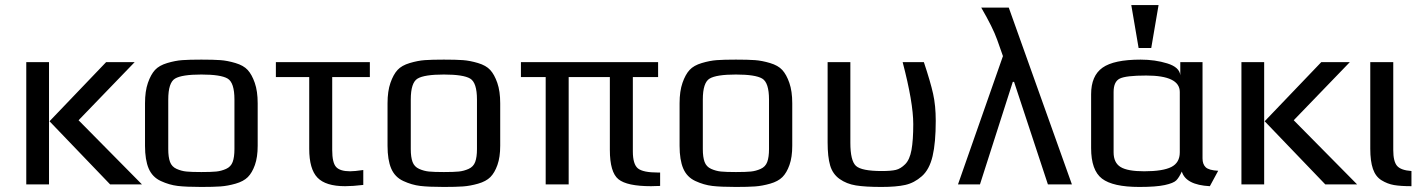

<svg xmlns="http://www.w3.org/2000/svg" viewBox="-20 -730 5624 760"><path d="M542 0H416L176 -250L400 -484H513L291 -254ZM174 0H84V-484H174Z M1000 -321V-153Q1000 -108 989 -77Q978 -46 961 -29Q944 -12 912.5 -3Q881 6 852.5 8Q824 10 777 10Q717 10 683.5 6Q650 2 616.5 -13.5Q583 -29 568.5 -63Q554 -97 554 -153V-321Q554 -369 565.5 -402Q577 -435 593.5 -453Q610 -471 642 -480.5Q674 -490 701.5 -492Q729 -494 777 -494Q825 -494 852.5 -492Q880 -490 912 -480.5Q944 -471 960.5 -453Q977 -435 988.5 -402Q1000 -369 1000 -321ZM908 -140V-336Q908 -403 881 -419Q854 -435 777 -435Q700 -435 673 -419Q646 -403 646 -336V-140Q646 -108 653 -89Q660 -70 679 -61.5Q698 -53 718 -51Q738 -49 777 -49Q816 -49 836 -51Q856 -53 875 -61.5Q894 -70 901 -89Q908 -108 908 -140Z M1418 2Q1376 7 1346 7Q1269 7 1236.5 -27Q1204 -61 1204 -141V-425H1072V-484H1444V-425H1295V-136Q1295 -86 1310.5 -69Q1326 -52 1366 -52Q1383 -52 1418 -57Z M1960 -321V-153Q1960 -108 1949 -77Q1938 -46 1921 -29Q1904 -12 1872.5 -3Q1841 6 1812.5 8Q1784 10 1737 10Q1677 10 1643.5 6Q1610 2 1576.5 -13.5Q1543 -29 1528.5 -63Q1514 -97 1514 -153V-321Q1514 -369 1525.5 -402Q1537 -435 1553.5 -453Q1570 -471 1602 -480.5Q1634 -490 1661.5 -492Q1689 -494 1737 -494Q1785 -494 1812.5 -492Q1840 -490 1872 -480.5Q1904 -471 1920.5 -453Q1937 -435 1948.5 -402Q1960 -369 1960 -321ZM1868 -140V-336Q1868 -403 1841 -419Q1814 -435 1737 -435Q1660 -435 1633 -419Q1606 -403 1606 -336V-140Q1606 -108 1613 -89Q1620 -70 1639 -61.5Q1658 -53 1678 -51Q1698 -49 1737 -49Q1776 -49 1796 -51Q1816 -53 1835 -61.5Q1854 -70 1861 -89Q1868 -108 1868 -140Z M2593 6Q2586 6 2574 6.5Q2562 7 2557 7Q2462 7 2428 -20.5Q2394 -48 2394 -137V-425H2231V0H2140V-425H2042V-484H2585V-425H2485V-131Q2485 -80 2505 -63.5Q2525 -47 2586 -47H2593Z M3116 -321V-153Q3116 -108 3105 -77Q3094 -46 3077 -29Q3060 -12 3028.5 -3Q2997 6 2968.5 8Q2940 10 2893 10Q2833 10 2799.5 6Q2766 2 2732.5 -13.5Q2699 -29 2684.5 -63Q2670 -97 2670 -153V-321Q2670 -369 2681.5 -402Q2693 -435 2709.5 -453Q2726 -471 2758 -480.5Q2790 -490 2817.5 -492Q2845 -494 2893 -494Q2941 -494 2968.5 -492Q2996 -490 3028 -480.5Q3060 -471 3076.5 -453Q3093 -435 3104.5 -402Q3116 -369 3116 -321ZM3024 -140V-336Q3024 -403 2997 -419Q2970 -435 2893 -435Q2816 -435 2789 -419Q2762 -403 2762 -336V-140Q2762 -108 2769 -89Q2776 -70 2795 -61.5Q2814 -53 2834 -51Q2854 -49 2893 -49Q2932 -49 2952 -51Q2972 -53 2991 -61.5Q3010 -70 3017 -89Q3024 -108 3024 -140Z M3469 10Q3405 10 3368 4Q3331 -2 3303.5 -21.5Q3276 -41 3266 -75Q3256 -109 3256 -166V-484H3346V-165Q3346 -94 3368 -73.5Q3390 -53 3471 -53Q3507 -53 3526 -57.5Q3545 -62 3563 -80Q3581 -98 3588 -136.5Q3595 -175 3595 -239Q3595 -324 3553 -484H3637Q3663 -406 3673.5 -359Q3684 -312 3684 -252Q3684 -165 3671.5 -112Q3659 -59 3629 -32.5Q3599 -6 3563.5 2Q3528 10 3469 10Z M3973 -700 4223 0H4128L3994 -406H3989L3859 0H3772L3950 -508L3927 -573Q3910 -621 3864 -700Z M4802 -54 4769 7Q4674 2 4658 -51Q4647 -27 4636 -16Q4625 -5 4590.5 2.5Q4556 10 4490 10Q4385 10 4342 -23Q4299 -56 4299 -144V-357Q4299 -430 4344 -462Q4389 -494 4495 -494Q4552 -494 4600.5 -479Q4649 -464 4652 -432V-484H4740V-103Q4740 -80 4752.5 -68Q4765 -56 4802 -54ZM4650 -127V-366Q4650 -431 4517 -431Q4437 -431 4412.5 -419Q4388 -407 4388 -366V-127Q4388 -86 4415.5 -69Q4443 -52 4509 -52Q4583 -52 4616.5 -69Q4650 -86 4650 -127ZM4537 -540H4487L4458 -710H4566Z M5352 0H5226L4986 -250L5210 -484H5323L5101 -254ZM4984 0H4894V-484H4984Z M5495 -484V-136Q5495 -91 5510 -73.5Q5525 -56 5567 -53V7Q5524 7 5498 2.5Q5472 -2 5448.5 -16.5Q5425 -31 5414.5 -61.5Q5404 -92 5404 -141V-484Z"/></svg>

Font: Play
Style: Regular
Weight: 400
Designer: Jonas Hecksher
Foundry: Jonas Hecksher, Playtypeª, e-types AS
Version: Version 1.002